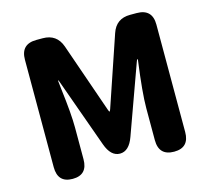

<svg xmlns="http://www.w3.org/2000/svg" viewBox="-106 -870 1089 996"><g transform="rotate(-15 438.5 -372.5)"><path d="M166 0Q86 0 86 -84V-661Q86 -745 170 -745H204Q279 -745 304 -674L434 -300Q438 -288 440.5 -288Q443 -288 447 -300L574 -674Q598 -745 673 -745H708Q792 -745 792 -661V-84Q792 0 711 0Q629 0 629 -84V-255Q629 -338 652 -508Q653 -513 650.5 -513Q648 -513 644 -501L511 -133Q486 -63 437 -63Q388 -63 363 -133L231 -501Q227 -513 225 -513Q223 -513 224 -510Q224 -506 229 -464Q246 -327 246 -255V-84Q246 0 166 0Z"/></g></svg>

Font: Resource Han Rounded KR Heavy
Style: Regular
Weight: 900
Designer: Cyano Hao (round all glyphs); Ryoko NISHIZUKA 西塚涼子 (kana, bopomofo & ideographs); Paul D. Hunt (Latin, Greek & Cyrillic)
Foundry: Cyano Hao
Version: 0.990